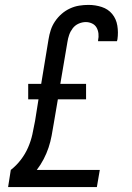

<svg xmlns="http://www.w3.org/2000/svg" viewBox="-20 -763 540 783"><path d="M13 0 24 -70Q47 -88 65 -111.5Q83 -135 94.5 -161.5Q106 -188 112 -215Q118 -242 123 -270L137 -358H95V-421H148L178 -603Q181 -622 187 -640.5Q193 -659 204.5 -676Q216 -693 231.5 -706.5Q247 -720 265.5 -728.5Q284 -737 303 -740Q322 -743 341 -743Q369 -743 395 -734.5Q421 -726 437.5 -706Q454 -686 458.5 -658.5Q463 -631 459 -603Q458 -601 458 -599Q458 -597 457 -595H380Q380 -596 380 -597Q380 -598 380 -599Q383 -612 381.5 -626Q380 -640 373.5 -651Q367 -662 355 -667.5Q343 -673 330 -673Q315 -673 300.5 -666.5Q286 -660 276.5 -647.5Q267 -635 262 -620.5Q257 -606 255 -592L226 -421H331V-358H216L199 -258Q195 -234 190.5 -209.5Q186 -185 178 -161Q170 -137 158 -114Q146 -91 130 -70H387L375 0Z"/></svg>

Font: Iosevka Curly Slab Oblique
Style: Regular
Weight: 400
Italic angle: -9°
Monospace: yes
Designer: Belleve Invis
Foundry: Belleve Invis
Version: Version 11.1.0; ttfautohint (v1.8.3)